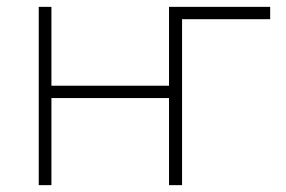

<svg xmlns="http://www.w3.org/2000/svg" viewBox="-20 -540 835 560"><path d="M93 0H130V-254H473V0H511V-484H768V-520H473V-290H130V-520H93Z"/></svg>

Font: Fixel Display ExtraLight
Style: Regular
Weight: 200
Designer: AlfaBravo + MacPaw
Foundry: Kyrylo Tkachov, Marchela Mozhyna, Serhii Makarenko, Maria Weinstein, Zakhar Kryvoshyya
Version: Version 1.211